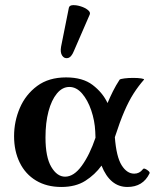

<svg xmlns="http://www.w3.org/2000/svg" viewBox="-20 -733 618 764"><path d="M224 11Q166 11 123.5 -14.5Q81 -40 58.5 -86Q36 -132 36 -191Q36 -250 59 -303.5Q82 -357 128 -391Q174 -425 243 -425Q309 -425 348.5 -395Q388 -365 408 -323Q418 -347 429.5 -370Q441 -393 456 -416Q459 -419 475 -421Q491 -423 510 -423Q529 -423 542 -421Q555 -419 553 -416Q531 -391 512 -361.5Q493 -332 475 -290.5Q457 -249 437 -187Q443 -109 464 -75.5Q485 -42 514 -42Q535 -42 548 -59Q551 -64 558 -61Q565 -58 571 -52.5Q577 -47 575 -43Q549 11 487 11Q418 11 384 -74Q358 -38 319.5 -13.5Q281 11 224 11ZM161 -186Q161 -108 184 -69Q207 -30 239 -30Q274 -30 305.5 -73.5Q337 -117 360 -185Q359 -197 359 -210Q357 -253 343 -294Q329 -335 306.5 -361Q284 -387 256 -387Q228 -387 206.5 -361Q185 -335 173 -290Q161 -245 161 -186ZM274 -530Q264 -505 250 -502Q236 -499 227.5 -511.5Q219 -524 223 -547L254 -702Q256 -712 270.5 -712.5Q285 -713 302 -707.5Q319 -702 330 -693Q341 -684 337 -675Z"/></svg>

Font: Junicode SmExp
Style: Bold
Weight: 700
Width: 6
Designer: Peter S. Baker
Version: Version 2.205; ttfautohint (v1.8.4)